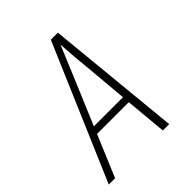

<svg xmlns="http://www.w3.org/2000/svg" viewBox="-204 -859 984 984"><g transform="rotate(-45 288.0 -367.5)"><path d="M13 0H59L154 -226H384L405 0H451L403 -490L379 -735H328ZM381 -265H170L265 -490Q285 -538 305 -586Q325 -634 345 -682Q348 -634 352 -586Q356 -538 361 -490Z"/></g></svg>

Font: Iosevka Sparkle Extralight
Style: Italic
Weight: 200
Italic angle: -9°
Designer: Belleve Invis
Foundry: Belleve Invis
Version: Version 4.5.0; ttfautohint (v1.8.3)